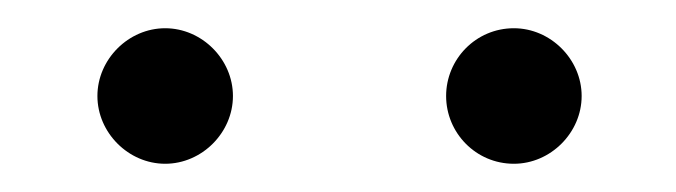

<svg xmlns="http://www.w3.org/2000/svg" viewBox="-20 -736 479 136"><path d="M344 -620C370 -620 392 -642 392 -668C392 -694 370 -716 344 -716C317 -716 296 -694 296 -668C296 -642 317 -620 344 -620ZM97 -620C123 -620 145 -642 145 -668C145 -694 123 -716 97 -716C71 -716 49 -694 49 -668C49 -642 71 -620 97 -620Z"/></svg>

Font: HB Figtree Prototype
Style: Regular
Weight: 400
Designer: Alfredo Marco Pradil
Foundry: Hanken Design Co.®
Version: Version 1.002;Glyphs 3.2 (3228)